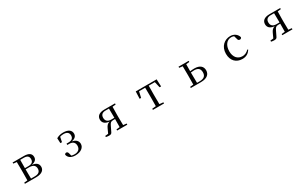

<svg xmlns="http://www.w3.org/2000/svg" viewBox="305 -2272 6390 4027"><g transform="rotate(-30 3500.0 -258.0)"><path d="M345 0H540C688 0 741 -67 741 -137C741 -210 697 -259 587 -272C687 -289 716 -338 716 -392C716 -467 664 -516 540 -516H265V-489L346 -480L348 -288V-229L346 -36L265 -28V0ZM431 -484H517C602 -484 637 -450 637 -387C637 -317 598 -284 514 -284H429ZM429 -255H517C621 -255 659 -210 659 -140C659 -71 616 -31 523 -31H431L429 -229Z M1483 15C1623 15 1701 -57 1701 -139C1701 -208 1658 -261 1561 -278C1650 -294 1685 -340 1685 -398C1684 -481 1616 -531 1494 -531C1433 -531 1380 -517 1330 -488L1336 -367H1375L1399 -485C1426 -495 1454 -499 1486 -499C1569 -499 1611 -463 1612 -396C1612 -329 1573 -293 1487 -293H1442V-261H1489C1583 -261 1620 -211 1620 -141C1620 -62 1567 -15 1481 -15C1452 -15 1428 -18 1404 -25L1387 -89C1379 -121 1363 -134 1341 -134C1324 -134 1307 -124 1301 -104C1318 -25 1388 15 1483 15Z M2499 0H2745V-28L2665 -36C2663 -92 2662 -174 2662 -229V-288C2662 -342 2663 -424 2665 -480L2745 -489V-516H2486C2358 -516 2299 -460 2299 -379C2299 -308 2342 -254 2454 -242C2405 -229 2376 -198 2351 -144L2301 -35L2226 -27V0C2250 5 2274 9 2299 9C2350 9 2363 -3 2380 -41L2434 -153C2461 -209 2479 -231 2532 -231H2582L2580 -36L2499 -28ZM2582 -261H2508C2422 -261 2378 -302 2378 -377C2378 -445 2417 -485 2497 -485H2580L2582 -288Z M3456 0H3635V-28L3543 -37L3541 -229V-288L3543 -484H3691L3724 -341H3760L3753 -516H3247L3240 -341H3276L3309 -484H3457L3459 -288V-229L3457 -37L3365 -28V0Z M4283 0H4529C4686 0 4748 -71 4748 -163C4748 -252 4689 -319 4548 -319C4515 -319 4481 -316 4447 -311C4447 -364 4448 -432 4449 -480L4529 -489V-516H4283V-489L4364 -480L4366 -288V-229L4364 -36L4283 -28ZM4447 -281C4473 -285 4499 -287 4526 -287C4623 -287 4668 -247 4668 -160C4668 -70 4617 -29 4512 -29H4450C4448 -85 4447 -171 4447 -229Z M5528 15C5623 15 5683 -25 5728 -94L5712 -107C5667 -58 5616 -35 5556 -35C5444 -35 5366 -118 5366 -262C5366 -408 5444 -499 5546 -499C5569 -499 5591 -495 5613 -486L5634 -413C5640 -378 5656 -364 5684 -364C5706 -364 5720 -375 5726 -399C5704 -479 5630 -531 5541 -531C5403 -531 5279 -430 5279 -251C5279 -84 5381 15 5528 15Z M6499 0H6745V-28L6665 -36C6663 -92 6662 -174 6662 -229V-288C6662 -342 6663 -424 6665 -480L6745 -489V-516H6486C6358 -516 6299 -460 6299 -379C6299 -308 6342 -254 6454 -242C6405 -229 6376 -198 6351 -144L6301 -35L6226 -27V0C6250 5 6274 9 6299 9C6350 9 6363 -3 6380 -41L6434 -153C6461 -209 6479 -231 6532 -231H6582L6580 -36L6499 -28ZM6582 -261H6508C6422 -261 6378 -302 6378 -377C6378 -445 6417 -485 6497 -485H6580L6582 -288Z"/></g></svg>

Font: Harano Aji Mincho TW
Style: Regular
Weight: 400
Foundry: Masamichi Hosoda
Version: HaranoAjiMinchoTW-Regular version 20230610;ttx 4.39.4